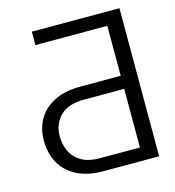

<svg xmlns="http://www.w3.org/2000/svg" viewBox="-107 -809 819 899"><g transform="rotate(-15 302.5 -359.0)"><path d="M553.7 0H281.7Q209 0 157.2 -26.1Q105.5 -52.2 78.4 -99.6Q51.3 -147 51.3 -209.5Q51.3 -270.5 78.6 -315.7Q106 -360.8 157.5 -385.7Q209 -410.6 281.7 -410.6H477.5V-652.8H128.9V-717.8H553.7ZM477.5 -63V-347.2H281.7Q204.6 -347.2 166.5 -308.3Q128.4 -269.5 128.4 -210.9Q128.4 -169.4 145 -135.7Q161.6 -102.1 195.6 -82.5Q229.5 -63 281.7 -63Z"/></g></svg>

Font: Inter 20pt Light
Style: Regular
Weight: 300
Version: Version 4.001;git-66647c0bb